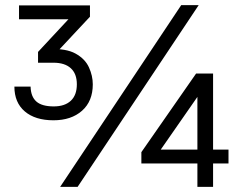

<svg xmlns="http://www.w3.org/2000/svg" viewBox="-20 -727 939 747"><path d="M188 -259Q117 -259 76.5 -293.5Q36 -328 36 -390H99Q100 -351 121.5 -332Q143 -313 189 -313Q232 -313 255.5 -335Q279 -357 279 -399Q279 -440 255.5 -461.5Q232 -483 188 -483H128V-525L289 -698L294 -652H54V-706H330V-662L174 -495L171 -536Q237 -539 274 -518.5Q311 -498 326 -465Q341 -432 341 -399Q341 -333 299 -296Q257 -259 188 -259ZM282 0H214L685 -707H753ZM780 -396 579 -107 560 -145H869V-91H530V-135L743 -441H809V0H748V-405Z"/></svg>

Font: Asta Sans
Style: Regular
Weight: 400
Designer: 42dot
Version: Version 1.000